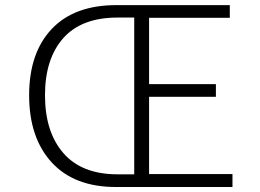

<svg xmlns="http://www.w3.org/2000/svg" viewBox="-20 -749 1040 769"><path d="M911.1 0H444.3Q277.3 0 187 -98.6Q96.7 -197.3 96.7 -367.2Q96.7 -537.1 187 -632.8Q277.3 -728.5 446.3 -728.5H900.4V-677.7H577.1V-412.1H844.7V-361.3H577.1V-51.8H911.1ZM451.2 -50.8H517.6V-678.7H451.2Q306.6 -678.7 233.4 -596.2Q160.2 -513.7 160.2 -367.2Q160.2 -220.7 233.9 -135.7Q307.6 -50.8 451.2 -50.8Z"/></svg>

Font: Gen Shin Gothic Monospace Light
Style: Regular
Weight: 300
Designer: [Source Han Sans]
Ryoko NISHIZUKA  (kana & ideographs); Paul D. Hunt (Latin, Greek & Cyrillic); Wenlong ZHANG  (bopomofo
Version: Version 1.002.20150607